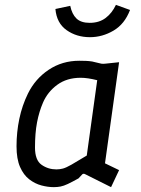

<svg xmlns="http://www.w3.org/2000/svg" viewBox="-20 -760 582 790"><path d="M201 10Q177 10 150.5 3Q124 -4 100.5 -22Q77 -40 62.5 -73Q48 -106 48 -158Q48 -216 59.5 -271Q71 -326 95 -375Q125 -436 180.5 -473Q236 -510 306 -510Q321 -510 333.5 -509.5Q346 -509 359 -507L397 -498Q404 -497 413 -498L470 -504L412 -88L470 -60L437 10L331 -43Q322 -48 317 -41L303 -26Q276 -11 259 -3Q242 5 229 7.5Q216 10 201 10ZM212 -63Q226 -63 239 -66.5Q252 -70 274 -82.5Q296 -95 337 -120L380 -430Q340 -440 312 -440Q255 -440 215.5 -411Q176 -382 157 -338Q141 -301 132.5 -257Q124 -213 124 -153Q124 -101 151 -82Q178 -63 212 -63ZM350 -607Q295 -607 254 -636Q213 -665 208 -723L269 -736Q276 -702 294.5 -684Q313 -666 349 -666Q388 -666 414.5 -686Q441 -706 457 -740L515 -719Q493 -661 447 -634Q401 -607 350 -607Z"/></svg>

Font: Finlandica
Style: Italic
Weight: 400
Italic angle: -8°
Designer: Niklas Ekholm, Juho Hiilivirta, Jaakko Suomalainen
Foundry: Helsinki Type Studio
Version: Version 1.064